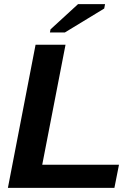

<svg xmlns="http://www.w3.org/2000/svg" viewBox="-20 -903 651 923"><path d="M530 0H18L151 -688H295L183 -111H552ZM292 -747H220L223 -762L355 -883H485L481 -862Z"/></svg>

Font: Libra Sans
Style: Bold Italic
Weight: 700
Italic angle: -12°
Foundry: Context Ltd
Version: Version 1.002